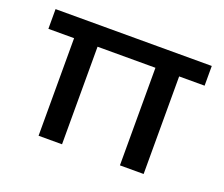

<svg xmlns="http://www.w3.org/2000/svg" viewBox="-86 -597 844 723"><g transform="rotate(20 336.5 -235.0)"><path d="M127 0V-391H24V-470H650V-391H548V0H453V-391H221V0Z"/></g></svg>

Font: Gantari Medium
Style: Regular
Weight: 500
Designer: Anugrah Pasau
Foundry: Lafontype
Version: Version 1.000; ttfautohint (v1.8.4.7-5d5b)